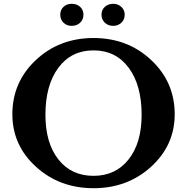

<svg xmlns="http://www.w3.org/2000/svg" viewBox="-20 -980 984 1010"><path d="M899 -379Q899 -216 775 -103Q651 10 472 10Q293 10 169 -103Q45 -216 45 -379Q45 -548 168.5 -664Q292 -780 472 -780Q652 -780 775.5 -664Q899 -548 899 -379ZM472 -55Q588 -55 656.5 -141.5Q725 -228 725 -376Q725 -532 657 -623.5Q589 -715 472 -715Q355 -715 287 -623.5Q219 -532 219 -376Q219 -228 287 -141.5Q355 -55 472 -55ZM297 -903Q297 -928 314 -944Q331 -960 357 -960Q384 -960 401.5 -944Q419 -928 419 -903Q419 -877 401.5 -860.5Q384 -844 357 -844Q331 -844 314 -860.5Q297 -877 297 -903ZM514 -903Q514 -928 531.5 -944Q549 -960 576 -960Q601 -960 618.5 -943.5Q636 -927 636 -903Q636 -877 618.5 -860.5Q601 -844 576 -844Q549 -844 531.5 -860.5Q514 -877 514 -903Z"/></svg>

Font: Libre Baskerville
Style: Bold
Weight: 700
Designer: Pablo Impallari, Rodrigo Fuenzalida
Foundry: Pablo Impallari, Rodrigo Fuenzalida
Version: Version 1.000